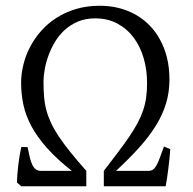

<svg xmlns="http://www.w3.org/2000/svg" viewBox="-20 -650 673 670"><path d="M54.2 0 39.1 -13.2Q39.6 -24.9 40.5 -40Q41.5 -55.2 43.5 -71.5Q45.4 -87.9 48.1 -104.5Q50.8 -121.1 54.2 -136.7H76.2Q80.1 -116.2 84 -100.6Q87.9 -85 93 -74.5Q98.1 -64 105.5 -58.8Q112.8 -53.7 123 -53.7H230.5Q178.2 -95.2 144 -133.5Q109.9 -171.9 89.8 -209.2Q69.8 -246.6 61.8 -283.9Q53.7 -321.3 53.7 -360.8Q53.7 -392.6 61.8 -425Q69.8 -457.5 85.7 -487.5Q101.6 -517.6 124.8 -543.5Q147.9 -569.3 178.5 -588.6Q209 -607.9 246.3 -618.9Q283.7 -629.9 327.6 -629.9Q381.3 -629.9 426 -611.8Q470.7 -593.8 502.9 -560.3Q535.2 -526.9 553.2 -479.2Q571.3 -431.6 571.3 -372.1Q571.3 -328.6 559.6 -289.6Q547.9 -250.5 524.4 -212.4Q501 -174.3 466.1 -135.5Q431.2 -96.7 384.8 -53.7H497.1Q507.3 -53.7 513.9 -58.3Q520.5 -63 526.1 -73Q531.7 -83 537.6 -99.1Q543.5 -115.2 552.2 -138.7L574.2 -129.4Q573.2 -115.2 571.5 -97.9Q569.8 -80.6 567.6 -63.2Q565.4 -45.9 563 -29.3Q560.5 -12.7 558.1 0H342.3V-53.7Q370.6 -90.8 392.8 -120.1Q415 -149.4 431.9 -174.3Q448.7 -199.2 460.4 -221.2Q472.2 -243.2 479.5 -264.9Q486.8 -286.6 490 -309.8Q493.2 -333 493.2 -360.8Q493.2 -405.3 481.7 -445.8Q470.2 -486.3 447.3 -517.6Q424.3 -548.8 390.4 -567.4Q356.4 -585.9 311.5 -585.9Q278.3 -585.9 252 -574.7Q225.6 -563.5 205.6 -545.2Q185.5 -526.9 171.6 -503.4Q157.7 -480 148.9 -455.6Q140.1 -431.2 136 -407.7Q131.8 -384.3 131.8 -366.2Q131.8 -336.9 133.8 -312.7Q135.7 -288.6 141.6 -266.4Q147.5 -244.1 157.7 -221.9Q168 -199.7 184.6 -174.6Q201.2 -149.4 224.9 -120.1Q248.5 -90.8 281.2 -53.7V0Z"/></svg>

Font: Gentium Plus
Style: Regular
Weight: 400
Designer: J. Victor Gaultney, Annie Olsen, Iska Routamaa
Foundry: SIL International
Version: Version 1.510